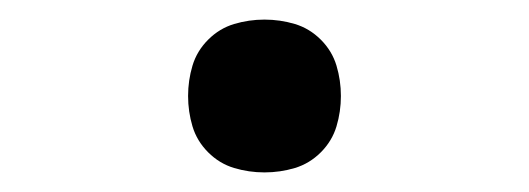

<svg xmlns="http://www.w3.org/2000/svg" viewBox="-20 -438 540 196"><path d="M250 -262Q234 -262 219 -266.5Q204 -271 192.5 -282.5Q181 -294 176.5 -309Q172 -324 172 -340Q172 -356 176.5 -371Q181 -386 192.5 -397.5Q204 -409 219 -413.5Q234 -418 250 -418Q266 -418 281 -413.5Q296 -409 307.5 -397.5Q319 -386 323.5 -371Q328 -356 328 -340Q328 -324 323.5 -309Q319 -294 307.5 -282.5Q296 -271 281 -266.5Q266 -262 250 -262Z"/></svg>

Font: Iosevka Curly Slab
Style: Regular
Weight: 400
Monospace: yes
Designer: Belleve Invis
Foundry: Belleve Invis
Version: Version 22.1.2; ttfautohint (v1.8.4)